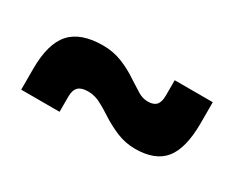

<svg xmlns="http://www.w3.org/2000/svg" viewBox="-50 -627 687 563"><g transform="rotate(30 293.0 -345.5)"><path d="M40.5 -221.2V-292.5Q40.5 -377 75 -415.3Q109.4 -453.6 184.6 -453.6Q219.3 -453.6 250 -441.2Q280.8 -428.7 307.6 -410.2Q327.1 -397.9 344 -387.2Q360.8 -376.5 378.9 -376.5Q398.8 -376.5 407.7 -386.5Q416.5 -396.6 416.5 -418.5V-470.2H545.4V-398.9Q545.4 -314.5 514.7 -276.1Q483.9 -237.8 416 -237.8Q382.6 -237.8 352.4 -250.5Q322.3 -263.2 294.9 -281.2Q274.4 -294.9 254.7 -304.9Q235 -314.9 213.4 -314.9Q190.9 -314.9 180.7 -304.9Q170.4 -294.8 170.4 -272.9V-221.2Z"/></g></svg>

Font: Cascadia Code PL
Style: Regular
Weight: 400
Monospace: yes
Designer: Aaron Bell
Foundry: Saja Typeworks
Version: Version 2102.003